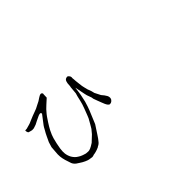

<svg xmlns="http://www.w3.org/2000/svg" viewBox="-47 -1138 1595 1595"><g transform="rotate(-45 750.0 -340.5)"><path d="M431.6 -676.8Q433.6 -677.7 439.5 -677.7L444.3 -676.8Q451.2 -669.9 454.1 -667Q452.1 -659.2 452.1 -642.6Q451.2 -625 451.2 -620.1Q428.7 -599.6 407.2 -580.1Q380.9 -557.6 354.5 -524.4Q347.7 -517.6 314.5 -466.8Q293 -433.6 280.3 -409.2Q259.8 -368.2 252.9 -341.8Q239.3 -292 231.4 -242.2Q226.6 -204.1 229.5 -185.5Q233.4 -156.2 247.1 -131.8Q264.6 -102.5 290 -87.9Q296.9 -84 306.6 -78.1H307.6Q318.4 -72.3 331.1 -68.4Q349.6 -62.5 353.5 -61.5Q363.3 -60.5 377 -59.6Q399.4 -56.6 447.3 -88.9H448.2Q485.4 -125 502 -139.6Q506.8 -144.5 515.6 -156.2Q520.5 -161.1 530.3 -173.8Q536.1 -183.6 542 -193.4Q546.9 -200.2 551.8 -210Q556.6 -219.7 561.5 -227.5V-228.5H562.5L568.4 -240.2Q570.3 -242.2 572.8 -246.6Q575.2 -251 578.6 -259.3Q582 -267.6 585.4 -275.9Q588.9 -284.2 595.2 -301.3Q601.6 -318.4 607.4 -333Q624 -376 629.9 -405.3Q638.7 -445.3 639.6 -447.3L647.5 -474.6L653.3 -539.1Q657.2 -553.7 656.2 -558.6Q657.2 -613.3 680.7 -620.1L690.4 -623Q697.3 -625 704.1 -618.2Q712.9 -609.4 714.8 -604.5Q718.8 -594.7 716.8 -585.9Q715.8 -582 717.8 -571.3L719.7 -544.9Q722.7 -526.4 723.6 -510.7Q726.6 -477.5 732.4 -458Q736.3 -433.6 752 -395.5Q757.8 -371.1 758.8 -368.2Q771.5 -340.8 785.2 -316.4Q796.9 -302.7 803.7 -293.9Q814.5 -279.3 817.4 -272.5Q822.3 -263.7 823.2 -252.9Q824.2 -243.2 821.3 -236.3Q819.3 -228.5 811.5 -221.7Q806.6 -215.8 797.9 -212.9V-211.9Q795.9 -210.9 787.1 -210.9H779.3Q772.5 -215.8 768.6 -220.7Q761.7 -229.5 755.9 -242.2Q753.9 -246.1 744.1 -271.5Q740.2 -278.3 731.4 -304.7Q720.7 -332 718.8 -338.9Q717.8 -356.4 708 -378.9Q700.2 -397.5 696.3 -418L677.7 -510.7L671.9 -465.8Q668.9 -443.4 667 -434.6Q654.3 -374 653.3 -371.1Q638.7 -321.3 627.9 -294.9Q604.5 -235.4 580.1 -179.7Q577.1 -175.8 530.3 -103.5Q521.5 -89.8 511.7 -76.2Q502.9 -63.5 492.2 -51.8Q487.3 -45.9 477.5 -39.1L470.7 -35.2L467.8 -34.2Q463.9 -31.2 460.9 -29.3L460 -28.3Q459 -28.3 438.5 -19.5Q432.6 -17.6 419.9 -13.7Q413.1 -11.7 407.2 -10.7Q399.4 -8.8 397.5 -8.8L395.5 -9.8L394.5 -8.8Q376 -2 369.1 -2.9L336.9 -7.8Q328.1 -8.8 303.7 -19.5Q280.3 -30.3 263.7 -42Q245.1 -53.7 238.3 -58.6Q218.8 -73.2 210.9 -92.8Q202.1 -116.2 193.4 -146.5Q185.5 -173.8 183.6 -195.3Q181.6 -228.5 183.6 -235.4V-236.3L188.5 -300.8Q189.5 -306.6 202.1 -345.7Q206.1 -355.5 223.6 -391.6Q236.3 -418.9 249 -439.5Q262.7 -465.8 269.5 -474.6Q286.1 -498 303.7 -519.5Q328.1 -550.8 329.1 -552.7V-553.7Q330.1 -564.5 320.3 -566.4Q305.7 -567.4 257.8 -542Q235.4 -529.3 227.5 -526.4Q208 -518.6 195.3 -515.6L173.8 -514.6L154.3 -519.5Q139.6 -522.5 137.7 -526.4Q131.8 -539.1 131.8 -547.9Q132.8 -551.8 132.8 -553.7Q148.4 -553.7 151.4 -554.7Q179.7 -562.5 182.6 -563.5H183.6Q199.2 -567.4 221.7 -578.1Q241.2 -586.9 261.7 -594.7Q282.2 -602.5 295.9 -607.4Q322.3 -617.2 324.2 -618.2L352.5 -632.8L381.8 -647.5Q388.7 -651.4 405.3 -663.1Q420.9 -672.9 421.9 -672.9Q427.7 -675.8 431.6 -676.8Z"/></g></svg>

Font: ToneOZ-YinPZ-Tsuipita-TC
Style: Regular
Weight: 400
Designer: ÂÆ£ÂøóÂáåJeffrey Xuan(jeffreyx@gmail.com, ToneOZ.com) ÈòøÂù§(cjkFonts)
Foundry: ToneOZ
Version: Version 0.24071